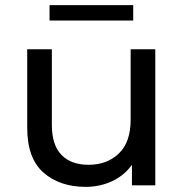

<svg xmlns="http://www.w3.org/2000/svg" viewBox="-20 -722 717 748"><path d="M314 6Q213 6 149.5 -49.5Q86 -105 86 -225V-530H182V-236Q182 -157 219.5 -118.5Q257 -80 325 -80Q397 -80 443 -124Q489 -168 489 -256V-530H585V0H494V-80Q464 -38 416.5 -16Q369 6 314 6ZM499 -642H173V-702H499Z"/></svg>

Font: Argentum Novus
Style: Regular
Weight: 400
Designer: Julieta Ulanovsky
Foundry: Julieta Ulanovsky
Version: Version 7.20;July 27, 2021;FontCreator 13.0.0.2683 64-bit